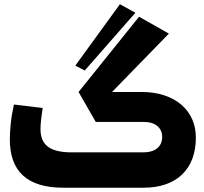

<svg xmlns="http://www.w3.org/2000/svg" viewBox="-20 -876 952 896"><path d="M331.5 -569.8 539.6 -856.4 611.8 -816.4 375.5 -546.9ZM641.1 -446.8Q698.2 -446.8 744.9 -431.6Q791.5 -416.5 824.7 -388.7Q857.9 -360.8 876 -321.5Q894 -282.2 894 -233.9Q894 -178.2 877.4 -134.8Q860.8 -91.3 829.3 -61.3Q797.9 -31.2 752.4 -15.6Q707 0 649.9 0H274.9Q150.4 0 88.1 -56.2Q25.9 -112.3 25.9 -226.1Q25.9 -254.9 30 -297.4Q34.2 -339.8 44.9 -388.2L179.2 -372.1Q173.8 -336.9 171.4 -313.2Q168.9 -289.6 168.9 -273.9Q168.9 -217.3 203.9 -191.2Q238.8 -165 314 -165H649.9Q689.9 -165 713.4 -184.1Q736.8 -203.1 736.8 -236.8Q736.8 -269 713.9 -288.1Q690.9 -307.1 650.9 -307.1H426.8L346.7 -446.8L628.9 -797.9L768.1 -719.2L502.9 -446.8Z"/></svg>

Font: DimaExpo
Style: Bold
Weight: 700
Width: 6
Designer: R.Balvardi
Foundry: Dima Software Group
Version: Version 1.00;June 11, 2019;FontCreator 11.5.0.2427 64-bit